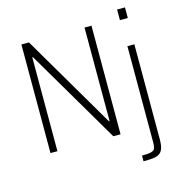

<svg xmlns="http://www.w3.org/2000/svg" viewBox="-132 -861 1110 1175"><g transform="rotate(-15 423.5 -273.5)"><path d="M95 0V-688H143L491 -95H495V-688H539V0H493L143 -595H139V0ZM716 -676V-743H766V-676ZM632 196V160Q672 160 690.5 155Q709 150 714 137.5Q719 125 719 103V-510H763V91Q763 128 755.5 149.5Q748 171 732 181Q716 191 691.5 193.5Q667 196 632 196Z"/></g></svg>

Font: Saira SemiCondensed ExtraLight
Style: Regular
Weight: 250
Width: 4
Designer: Hector Gatti with collaboration of the Omnibus-Type team
Foundry: Omnibus-Type
Version: Version 1.101